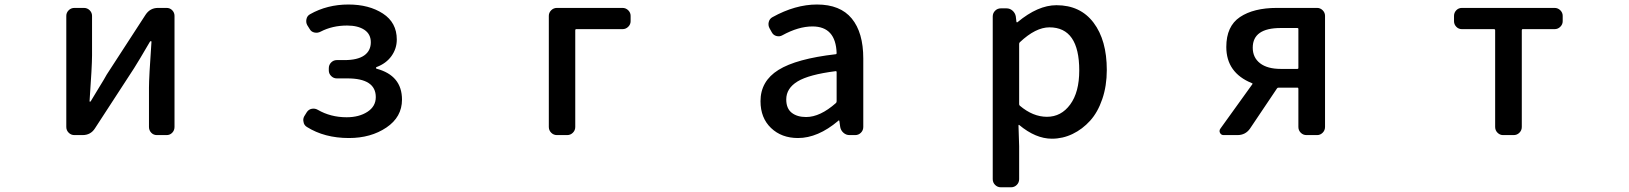

<svg xmlns="http://www.w3.org/2000/svg" viewBox="-20 -584 7040 830"><path d="M301.8 0Q287.1 0 276.9 -10.3Q266.6 -20.5 266.6 -35.2V-515.6Q266.6 -529.3 276.9 -539.6Q287.1 -549.8 301.8 -549.8H342.8Q357.4 -549.8 367.7 -539.6Q377.9 -529.3 377.9 -515.6V-344.7Q377.9 -298.8 367.2 -147.5Q366.2 -144.5 369.1 -144.5Q372.1 -144.5 373 -147.5Q381.8 -163.1 407.2 -204.1Q432.6 -245.1 441.4 -261.7L609.4 -520.5Q628.9 -549.8 663.1 -549.8H700.2Q714.8 -549.8 724.6 -539.6Q734.4 -529.3 734.4 -515.6V-35.2Q734.4 -20.5 724.6 -10.3Q714.8 0 700.2 0H658.2Q643.6 0 633.8 -10.3Q624 -20.5 624 -35.2V-205.1Q624 -250 634.8 -403.3Q634.8 -406.2 632.3 -406.2Q629.9 -406.2 627.9 -403.3Q580.1 -321.3 559.6 -289.1L390.6 -29.3Q372.1 0 336.9 0Z M1488.3 12.7Q1382.8 12.7 1306.6 -35.2Q1293.9 -43 1292 -57.6Q1291 -61.5 1291 -64.5Q1291 -75.2 1296.9 -84L1306.6 -99.6Q1314.5 -111.3 1328.1 -113.8Q1341.8 -116.2 1353.5 -109.4Q1409.2 -77.1 1478.5 -77.1Q1532.2 -77.1 1568.4 -100.6Q1604.5 -124 1604.5 -164.1Q1604.5 -245.1 1481.4 -245.1H1435.5Q1421.9 -245.1 1411.6 -255.4Q1401.4 -265.6 1401.4 -279.3V-289.1Q1401.4 -303.7 1411.6 -314Q1421.9 -324.2 1435.5 -324.2H1468.8Q1525.4 -324.2 1554.2 -344.2Q1583 -364.3 1583 -401.4Q1583 -436.5 1555.2 -455.1Q1527.3 -473.6 1480.5 -473.6Q1417 -473.6 1366.2 -447.3Q1353.5 -440.4 1339.4 -443.4Q1325.2 -446.3 1318.4 -459L1308.6 -474.6Q1301.8 -486.3 1304.7 -501Q1307.6 -515.6 1320.3 -522.5Q1394.5 -564.5 1486.3 -564.5Q1575.2 -564.5 1635.3 -525.4Q1695.3 -486.3 1695.3 -413.1Q1695.3 -374 1672.4 -341.8Q1649.4 -309.6 1607.4 -293.9Q1605.5 -293 1605.5 -290.5Q1605.5 -288.1 1607.4 -287.1Q1717.8 -257.8 1717.8 -153.3Q1717.8 -78.1 1650.4 -32.7Q1583 12.7 1488.3 12.7Z M2387.7 0Q2373 0 2362.8 -10.3Q2352.5 -20.5 2352.5 -35.2V-515.6Q2352.5 -529.3 2362.8 -539.6Q2373 -549.8 2387.7 -549.8H2670.9Q2685.5 -549.8 2695.8 -539.6Q2706.1 -529.3 2706.1 -515.6V-492.2Q2706.1 -478.5 2695.8 -468.3Q2685.5 -458 2670.9 -458H2470.7Q2466.8 -458 2466.8 -453.1V-35.2Q2466.8 -20.5 2456.5 -10.3Q2446.3 0 2431.6 0Z M3429.7 12.7Q3358.4 12.7 3313 -30.8Q3267.6 -74.2 3267.6 -146.5Q3267.6 -233.4 3345.2 -281.7Q3422.9 -330.1 3592.8 -349.6Q3596.7 -349.6 3596.7 -354.5Q3592.8 -469.7 3492.2 -469.7Q3431.6 -469.7 3362.3 -431.6Q3350.6 -424.8 3336.9 -428.2Q3323.2 -431.6 3316.4 -444.3L3306.6 -461.9Q3299.8 -474.6 3303.2 -488.8Q3306.6 -502.9 3319.3 -509.8Q3418 -564.5 3511.7 -564.5Q3612.3 -564.5 3662.1 -503.9Q3711.9 -443.4 3711.9 -331.1V-35.2Q3711.9 -20.5 3701.7 -10.3Q3691.4 0 3676.8 0H3652.3Q3637.7 0 3626.5 -9.8Q3615.2 -19.5 3612.3 -34.2L3608.4 -61.5Q3607.4 -63.5 3606 -63.5Q3604.5 -63.5 3603.5 -61.5Q3515.6 12.7 3429.7 12.7ZM3464.8 -78.1Q3525.4 -78.1 3593.8 -138.7Q3596.7 -141.6 3596.7 -146.5V-272.5Q3596.7 -276.4 3593.8 -276.4Q3592.8 -276.4 3592.8 -276.4Q3476.6 -261.7 3427.7 -231.9Q3378.9 -202.1 3378.9 -154.3Q3378.9 -115.2 3402.3 -96.7Q3425.8 -78.1 3464.8 -78.1Z M4306.6 225.6Q4292 225.6 4281.7 215.3Q4271.5 205.1 4271.5 190.4V-512.7Q4271.5 -527.3 4281.7 -537.6Q4292 -547.9 4306.6 -547.9H4331.1Q4345.7 -547.9 4356.9 -538.1Q4368.2 -528.3 4371.1 -513.7L4374 -489.3Q4375 -487.3 4376.5 -487.3Q4377.9 -487.3 4378.9 -488.3Q4466.8 -561.5 4546.9 -561.5Q4650.4 -561.5 4707.5 -485.8Q4764.6 -410.2 4764.6 -281.2Q4764.6 -212.9 4745.1 -155.8Q4725.6 -98.6 4692.4 -62Q4659.2 -25.4 4616.7 -4.9Q4574.2 15.6 4527.3 15.6Q4457 15.6 4385.7 -43.9Q4384.8 -44.9 4383.8 -43.9Q4382.8 -43 4382.8 -42L4385.7 47.9V190.4Q4385.7 205.1 4375.5 215.3Q4365.2 225.6 4350.6 225.6ZM4505.9 -79.1Q4567.4 -79.1 4606.4 -132.3Q4645.5 -185.5 4645.5 -279.3Q4645.5 -465.8 4516.6 -465.8Q4457 -465.8 4388.7 -401.4Q4385.7 -398.4 4385.7 -394.5V-133.8Q4385.7 -129.9 4388.7 -127Q4445.3 -79.1 4505.9 -79.1Z M5588.9 -286.1Q5592.8 -286.1 5592.8 -290V-459Q5592.8 -462.9 5588.9 -462.9H5516.6Q5395.5 -462.9 5395.5 -377.9Q5395.5 -335 5427.2 -310.5Q5459 -286.1 5516.6 -286.1ZM5500 -549.8H5673.8Q5687.5 -549.8 5697.8 -539.6Q5708 -529.3 5708 -515.6V-35.2Q5708 -20.5 5697.8 -10.3Q5687.5 0 5673.8 0H5627.9Q5613.3 0 5603 -10.3Q5592.8 -20.5 5592.8 -35.2V-200.2Q5592.8 -205.1 5588.9 -205.1H5506.8Q5502 -205.1 5500 -201.2L5383.8 -28.3Q5364.3 0 5329.1 0H5269.5Q5258.8 0 5253.9 -9.8Q5252 -13.7 5252 -17.6Q5252 -23.4 5255.9 -28.3L5393.6 -219.7Q5396.5 -222.7 5391.6 -224.6Q5281.2 -269.5 5281.2 -380.9Q5281.2 -470.7 5340.3 -510.3Q5399.4 -549.8 5500 -549.8Z M6477.5 0Q6463.9 0 6453.6 -10.3Q6443.4 -20.5 6443.4 -35.2V-453.1Q6443.4 -458 6438.5 -458H6299.8Q6285.2 -458 6275.4 -468.3Q6265.6 -478.5 6265.6 -492.2V-515.6Q6265.6 -529.3 6275.4 -539.6Q6285.2 -549.8 6299.8 -549.8H6700.2Q6714.8 -549.8 6725.1 -539.6Q6735.4 -529.3 6735.4 -515.6V-492.2Q6735.4 -478.5 6725.1 -468.3Q6714.8 -458 6700.2 -458H6562.5Q6558.6 -458 6558.6 -453.1V-35.2Q6558.6 -20.5 6548.3 -10.3Q6538.1 0 6523.4 0Z"/></svg>

Font: Gen Jyuu Gothic L Monospace Medium
Style: Regular
Weight: 500
Designer: [Source Han Sans]
Ryoko NISHIZUKA  (kana & ideographs); Paul D. Hunt (Latin, Greek & Cyrillic); Wenlong ZHANG  (bopomofo
Version: Version 1.002.20150607